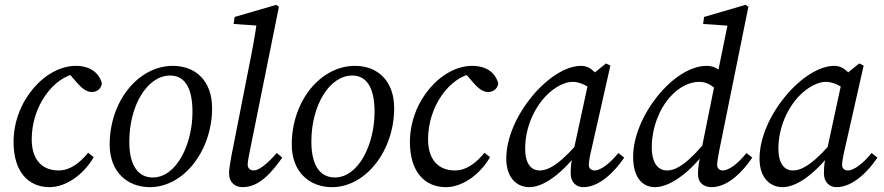

<svg xmlns="http://www.w3.org/2000/svg" viewBox="-20 -760 3652 793"><path d="M185 13C254 13 327 -41 367 -111L344 -129C316 -95 275 -56 222 -56C156 -56 111 -98 111 -185C111 -321 200 -442 297 -457H312V-468H255L300 -416C318 -396 337 -380 359 -380C377 -380 397 -390 401 -415C390 -458 354 -488 293 -488C167 -488 36 -343 36 -174C36 -49 98 13 185 13Z M599 13C740 13 856 -139 856 -313C856 -426 788 -488 694 -488C552 -488 433 -343 433 -163C433 -49 507 13 599 13ZM611 -27C555 -27 514 -70 514 -175C514 -324 588 -448 683 -448C737 -448 775 -406 775 -298C775 -164 709 -27 611 -27Z M982 13C1053 13 1103 -50 1146 -109L1123 -128C1083 -82 1049 -56 1028 -56C1015 -56 1003 -64 1003 -79C1003 -89 1006 -110 1012 -137L1132 -732L1121 -740L949 -690L945 -661L1062 -653L1043 -684C1034 -615 1021 -547 1007 -478L935 -112C929 -77 926 -59 926 -45C926 -6 951 13 982 13Z M1351 13C1492 13 1608 -139 1608 -313C1608 -426 1540 -488 1446 -488C1304 -488 1185 -343 1185 -163C1185 -49 1259 13 1351 13ZM1363 -27C1307 -27 1266 -70 1266 -175C1266 -324 1340 -448 1435 -448C1489 -448 1527 -406 1527 -298C1527 -164 1461 -27 1363 -27Z M1822 13C1891 13 1964 -41 2004 -111L1981 -129C1953 -95 1912 -56 1859 -56C1793 -56 1748 -98 1748 -185C1748 -321 1837 -442 1934 -457H1949V-468H1892L1937 -416C1955 -396 1974 -380 1996 -380C2014 -380 2034 -390 2038 -415C2027 -458 1991 -488 1930 -488C1804 -488 1673 -343 1673 -174C1673 -49 1735 13 1822 13Z M2166 13C2237 13 2326 -66 2396 -170H2399L2387 -192C2300 -89 2250 -56 2209 -56C2173 -56 2149 -85 2149 -146C2149 -234 2187 -314 2235 -364C2271 -401 2313 -422 2345 -422C2379 -422 2413 -401 2438 -380L2475 -406C2449 -452 2423 -488 2380 -488C2251 -488 2071 -279 2071 -105C2071 -22 2118 13 2166 13ZM2389 13C2456 13 2519 -51 2558 -109L2534 -128C2499 -85 2461 -56 2436 -56C2423 -56 2412 -64 2412 -78C2412 -89 2415 -110 2421 -135L2501 -489L2483 -498L2422 -449L2415 -443L2348 -133L2347 -128C2340 -95 2337 -74 2337 -45C2337 -5 2362 13 2389 13Z M2685 13C2756 13 2852 -66 2918 -170H2928L2909 -192C2825 -89 2776 -56 2735 -56C2699 -56 2672 -85 2672 -151C2672 -232 2703 -310 2748 -360C2782 -398 2825 -422 2868 -422C2895 -422 2923 -410 2948 -378L2990 -430C2957 -471 2934 -488 2898 -488C2762 -488 2595 -279 2595 -113C2595 -22 2637 13 2685 13ZM2919 13C2986 13 3048 -51 3087 -109L3063 -128C3029 -85 2991 -56 2965 -56C2953 -56 2942 -64 2942 -78C2942 -89 2945 -110 2950 -135L3071 -732L3059 -740L2888 -690L2884 -661L3001 -653L2989 -676L2944 -456L2934 -423L2873 -121L2871 -111C2863 -70 2863 -53 2863 -39C2863 -4 2888 13 2919 13Z M3212 13C3283 13 3372 -66 3442 -170H3445L3433 -192C3346 -89 3296 -56 3255 -56C3219 -56 3195 -85 3195 -146C3195 -234 3233 -314 3281 -364C3317 -401 3359 -422 3391 -422C3425 -422 3459 -401 3484 -380L3521 -406C3495 -452 3469 -488 3426 -488C3297 -488 3117 -279 3117 -105C3117 -22 3164 13 3212 13ZM3435 13C3502 13 3565 -51 3604 -109L3580 -128C3545 -85 3507 -56 3482 -56C3469 -56 3458 -64 3458 -78C3458 -89 3461 -110 3467 -135L3547 -489L3529 -498L3468 -449L3461 -443L3394 -133L3393 -128C3386 -95 3383 -74 3383 -45C3383 -5 3408 13 3435 13Z"/></svg>

Font: Source Serif 4 Variable
Style: Italic
Weight: 400
Italic angle: -12°
Designer: Frank Grießhammer
Foundry: Adobe Systems Incorporated
Version: Version 4.004;hotconv 1.0.116;makeotfexe 2.5.65601